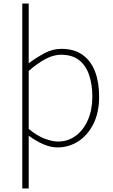

<svg xmlns="http://www.w3.org/2000/svg" viewBox="-20 -814 635 1077"><path d="M105 243V-794H141V-562V-459Q182 -490 228.5 -515Q275 -540 324 -540Q396 -540 443 -506.5Q490 -473 513 -413Q536 -353 536 -271Q536 -182 503.5 -118Q471 -54 418 -20.5Q365 13 302 13Q265 13 224 -4.5Q183 -22 141 -53V46V243ZM305 -20Q361 -20 404.5 -52Q448 -84 473 -141Q498 -198 498 -271Q498 -338 480.5 -391.5Q463 -445 424.5 -476Q386 -507 321 -507Q281 -507 236 -483.5Q191 -460 141 -416V-91Q188 -52 231 -36Q274 -20 305 -20Z"/></svg>

Font: Noto Sans HK Thin
Style: Regular
Weight: 100
Designer: Ryoko NISHIZUKA 西塚涼子 (kana, bopomofo & ideographs); Paul D. Hunt (Latin, Greek & Cyrillic); Sandoll Communications 산돌커뮤니
Foundry: Adobe
Version: Version 2.004-H2;hotconv 1.0.118;makeotfexe 2.5.65603